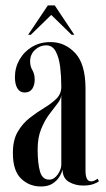

<svg xmlns="http://www.w3.org/2000/svg" viewBox="-20 -683 395 714"><path d="M132.5 10.5Q88.5 10.5 58.2 -19Q28 -48.5 28 -113Q27.5 -161.5 45.8 -192.8Q64 -224 90.8 -244.8Q117.5 -265.5 144.5 -281.8Q171.5 -298 189.8 -316Q208 -334 208 -360.5Q208 -398.5 203.8 -433.8Q199.5 -469 187.2 -491.8Q175 -514.5 151.5 -514.5Q128.5 -514.5 110.2 -497.5Q92 -480.5 92 -455Q92 -436 100.5 -422Q109 -408 109 -387Q109 -366 99.8 -352.5Q90.5 -339 72 -339Q54 -339 44.8 -354.2Q35.5 -369.5 35.5 -396Q35.5 -431.5 52.5 -461.2Q69.5 -491 99.2 -508.8Q129 -526.5 168 -526.5Q221.5 -526.5 259.8 -485.5Q298 -444.5 298 -353V-47.5Q298 -8.5 319 -8.5Q325 -8.5 332 -11.8Q339 -15 342.5 -18.5L348 -9.5Q343 -4 327.5 1.5Q312 7 289 7Q260 7 236.5 -6.5Q213 -20 212.5 -53Q210 -40.5 201 -25.8Q192 -11 175.2 -0.2Q158.5 10.5 132.5 10.5ZM163 -15Q181 -15 194.5 -34Q208 -53 208 -71V-328.5Q206.5 -314 193 -297Q179.5 -280 162.5 -257Q145.5 -234 132.8 -202.5Q120 -171 120 -127.5Q120 -75 128.8 -45Q137.5 -15 163 -15ZM84.5 -553.5 158 -663H183.5L256.5 -553.5H246.5L170.5 -627.5L94.5 -553.5Z"/></svg>

Font: Imbue 100pt Medium
Style: Regular
Weight: 500
Designer: Tyler Finck
Foundry: Etcetera Type Company
Version: Version 1.102; ttfautohint (v1.8.3)